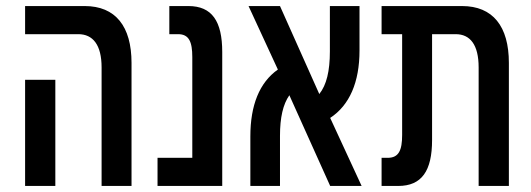

<svg xmlns="http://www.w3.org/2000/svg" viewBox="-20 -615 1757 635"><path d="M316 0H415V-407C415 -528 362 -595 260 -595H63V-502H239C287 -502 316 -467 316 -392ZM63 0H163V-351H63Z M501 0H715V-443C715 -545 681 -595 603 -595H540V-502H569C605 -502 616 -477 616 -426V-93H501Z M808 0H906V-166C906 -226 916 -270 937 -300L1072 0H1176L1072 -225C1136 -267 1169 -343 1169 -448V-595H1071V-445C1071 -380 1060 -334 1036 -304L906 -595H802L899 -385C838 -342 808 -267 808 -164Z M1242 0H1297C1375 0 1409 -50 1409 -152V-502H1487C1535 -502 1563 -467 1563 -392V0H1663V-407C1663 -528 1610 -595 1508 -595H1242V-502H1310V-169C1310 -118 1299 -93 1262 -93H1242Z"/></svg>

Font: Noto Sans Hebrew ExtraCondensed Medium
Style: Regular
Weight: 500
Width: 2
Designer: Monotype Design Team
Foundry: Monotype Imaging Inc.
Version: Version 2.004